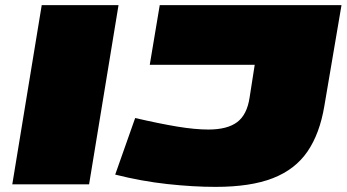

<svg xmlns="http://www.w3.org/2000/svg" viewBox="-20 -720 1354 750"><path d="M28 0 143 -700H443L328 0ZM430 -38 508 -259Q603 -237 672.5 -225.5Q742 -214 794 -214Q868 -214 906.5 -243Q945 -272 955 -339L975 -467H565L604 -700H1314L1247 -306Q1229 -198 1181 -128Q1133 -58 1046 -24Q959 10 822 10Q735 10 634 -1Q533 -12 430 -38Z"/></svg>

Font: Georama ExtraExtended Black
Style: Italic
Weight: 900
Width: 8
Italic angle: -9°
Designer: Jean-Baptiste Levee
Foundry: Production Type
Version: Version 1.000